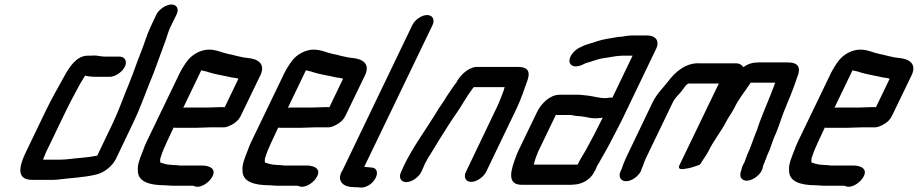

<svg xmlns="http://www.w3.org/2000/svg" viewBox="-20 -773 4087 855"><path d="M512 -521H448C428 -521 416 -526 397 -526C394 -525 390 -525 385 -525H370C322 -525 290 -477 266 -433C238 -382 212 -338 185 -282L94 -93C61 -24 56 28 124 28H204C214 28 224 28 235 27C294 19 353 18 409 4C442 -3 481 -33 497 -67L573 -226C611 -305 633 -375 665 -450C683 -498 700 -546 717 -592C725 -613 728 -629 738 -651L766 -708C778 -732 768 -753 744 -753C720 -753 688 -732 676 -708L650 -652C632 -614 624 -581 609 -544C590 -498 576 -453 556 -404C532 -347 512 -288 483 -226L413 -80C388 -75 365 -72 340 -70C309 -68 279 -62 246 -62H172C174 -68 175 -73 179 -80C180 -84 182 -88 184 -93L275 -282C290 -313 302 -335 316 -361L334 -395C341 -406 347 -416 352 -425C354 -428 356 -432 359 -436H360C371 -433 389 -431 405 -431H469C493 -431 524 -452 536 -476C548 -500 536 -521 512 -521Z M899 -294H805C802 -294 799 -294 796 -293L871 -449C871 -451 874 -455 877 -460C889 -456 898 -456 910 -451C942 -441 979 -436 1012 -428L1027 -426C1031 -425 1035 -424 1040 -423H1042L981 -296H962C949 -296 914 -294 899 -294ZM919 -206H973C984 -205 996 -209 1013 -218C1030 -227 1044 -240 1052 -257L1141 -441C1162 -490 1128 -511 1082 -515L1066 -517C1061 -518 1057 -519 1052 -520C1034 -523 1014 -530 995 -533C966 -539 945 -552 910 -552C875 -552 836 -531 815 -503C805 -491 789 -465 781 -449L633 -142C627 -129 622 -118 619 -108C604 -70 591 -40 594 -14C593 35 643 52 714 52C725 52 734 54 745 54H837C842 54 844 56 848 57C870 65 903 45 918 25C951 -18 917 -36 879 -36H778C771 -37 765 -38 757 -38C753 -38 749 -38 743 -39C723 -39 708 -45 694 -49C693 -54 692 -65 696 -74C703 -96 712 -118 724 -143L753 -205C756 -204 759 -204 762 -204H856C871 -204 905 -206 919 -206Z M1365 -294H1271C1268 -294 1265 -294 1262 -293L1337 -449C1337 -451 1340 -455 1343 -460C1355 -456 1364 -456 1376 -451C1408 -441 1445 -436 1478 -428L1493 -426C1497 -425 1501 -424 1506 -423H1508L1447 -296H1428C1415 -296 1380 -294 1365 -294ZM1385 -206H1439C1450 -205 1462 -209 1479 -218C1496 -227 1510 -240 1518 -257L1607 -441C1628 -490 1594 -511 1548 -515L1532 -517C1527 -518 1523 -519 1518 -520C1500 -523 1480 -530 1461 -533C1432 -539 1411 -552 1376 -552C1341 -552 1302 -531 1281 -503C1271 -491 1255 -465 1247 -449L1099 -142C1093 -129 1088 -118 1085 -108C1070 -70 1057 -40 1060 -14C1059 35 1109 52 1180 52C1191 52 1200 54 1211 54H1303C1308 54 1310 56 1314 57C1336 65 1369 45 1384 25C1417 -18 1383 -36 1345 -36H1244C1237 -37 1231 -38 1223 -38C1219 -38 1215 -38 1209 -39C1189 -39 1174 -45 1160 -49C1159 -54 1158 -65 1162 -74C1169 -96 1178 -118 1190 -143L1219 -205C1222 -204 1225 -204 1228 -204H1322C1337 -204 1371 -206 1385 -206Z M1816 -661 1506 -16C1476 30 1506 60 1553 60C1560 61 1566 61 1573 61L1585 62C1597 63 1608 60 1622 52C1663 27 1673 -25 1634 -27L1602 -30L1906 -661C1918 -686 1906 -706 1882 -706C1858 -706 1828 -686 1816 -661Z M1856 -7 1868 -34C1870 -39 1873 -47 1880 -58C1884 -68 1891 -77 1896 -85C1920 -126 1951 -174 1976 -214C1998 -249 2026 -286 2046 -321C2059 -342 2072 -362 2087 -382C2087 -383 2089 -384 2090 -385H2227C2228 -383 2223 -375 2224 -373L2215 -349C2208 -331 2201 -312 2191 -292L2055 -8C2043 16 2054 37 2078 37C2102 37 2133 16 2145 -8L2281 -291C2300 -331 2313 -371 2326 -407C2344 -452 2333 -475 2287 -475H2111C2074 -478 2037 -447 2016 -413C2016 -411 2014 -408 2011 -404C2001 -392 1995 -382 1987 -370C1979 -357 1968 -344 1961 -330L1953 -318C1942 -303 1925 -277 1915 -259C1870 -187 1817 -115 1778 -34L1766 -7C1754 17 1765 38 1789 38C1813 38 1844 17 1856 -7Z M2675 -336C2649 -336 2623 -344 2600 -347L2581 -349C2573 -350 2566 -351 2557 -351H2471C2430 -351 2390 -313 2371 -273L2288 -101C2284 -94 2282 -86 2279 -79C2254 -15 2235 50 2304 50H2514C2521 50 2529 50 2534 49C2569 49 2610 27 2626 -7C2631 -14 2634 -21 2636 -27C2638 -32 2640 -37 2645 -44C2664 -78 2679 -102 2698 -139C2716 -175 2739 -216 2756 -252L2902 -556C2919 -592 2898 -615 2863 -615H2793C2779 -615 2763 -612 2751 -610L2730 -608C2698 -602 2667 -599 2638 -589C2615 -580 2592 -577 2570 -565C2552 -558 2539 -548 2527 -532C2499 -492 2527 -464 2572 -484C2578 -487 2584 -490 2589 -492C2613 -498 2640 -510 2667 -514C2694 -517 2724 -525 2750 -525H2797L2707 -338C2695 -340 2687 -336 2675 -336ZM2372 -86C2373 -91 2376 -96 2378 -101L2455 -261H2514C2518 -261 2522 -261 2527 -260L2544 -257C2551 -256 2559 -256 2567 -255C2591 -253 2606 -246 2631 -246C2644 -246 2653 -248 2664 -249C2641 -202 2613 -148 2589 -105C2579 -88 2559 -55 2552 -40H2357C2361 -55 2364 -68 2372 -86Z M2750 -25 2744 -11C2732 13 2744 34 2768 34C2792 34 2822 13 2834 -11L2836 -18C2845 -37 2848 -51 2857 -70L2976 -317C2985 -336 2998 -347 3011 -362L3027 -383C3030 -388 3034 -392 3037 -395C3037 -396 3040 -397 3041 -398C3041 -399 3044 -400 3045 -401H3181L3005 -36C2999 -23 3008 -19 3022 -20C3039 -22 3055 -25 3071 -31C3084 -36 3091 -36 3098 -41C3109 -60 3123 -78 3134 -98C3155 -143 3189 -184 3212 -228C3223 -250 3238 -269 3249 -290C3270 -335 3299 -367 3323 -405H3432C3428 -396 3428 -392 3423 -380C3406 -335 3384 -285 3367 -240C3360 -224 3354 -200 3346 -182C3332 -148 3323 -116 3307 -83C3304 -75 3302 -68 3299 -61C3297 -58 3297 -55 3296 -52L3290 -41C3286 -34 3283 -25 3281 -15L3278 -5C3275 7 3277 17 3284 24C3308 47 3366 14 3376 -24L3378 -34C3379 -37 3381 -40 3381 -42C3383 -47 3386 -52 3387 -57C3393 -68 3393 -76 3399 -87C3411 -112 3416 -133 3426 -158L3438 -186C3450 -215 3459 -246 3470 -274C3491 -325 3515 -382 3530 -429C3548 -472 3535 -495 3489 -495H3358C3331 -495 3312 -489 3290 -474C3283 -485 3272 -491 3259 -491H3097C3037 -495 2989 -456 2954 -409C2932 -381 2904 -354 2886 -317L2769 -73C2761 -55 2754 -39 2750 -25Z M3799 -294H3705C3702 -294 3699 -294 3696 -293L3771 -449C3771 -451 3774 -455 3777 -460C3789 -456 3798 -456 3810 -451C3842 -441 3879 -436 3912 -428L3927 -426C3931 -425 3935 -424 3940 -423H3942L3881 -296H3862C3849 -296 3814 -294 3799 -294ZM3819 -206H3873C3884 -205 3896 -209 3913 -218C3930 -227 3944 -240 3952 -257L4041 -441C4062 -490 4028 -511 3982 -515L3966 -517C3961 -518 3957 -519 3952 -520C3934 -523 3914 -530 3895 -533C3866 -539 3845 -552 3810 -552C3775 -552 3736 -531 3715 -503C3705 -491 3689 -465 3681 -449L3533 -142C3527 -129 3522 -118 3519 -108C3504 -70 3491 -40 3494 -14C3493 35 3543 52 3614 52C3625 52 3634 54 3645 54H3737C3742 54 3744 56 3748 57C3770 65 3803 45 3818 25C3851 -18 3817 -36 3779 -36H3678C3671 -37 3665 -38 3657 -38C3653 -38 3649 -38 3643 -39C3623 -39 3608 -45 3594 -49C3593 -54 3592 -65 3596 -74C3603 -96 3612 -118 3624 -143L3653 -205C3656 -204 3659 -204 3662 -204H3756C3771 -204 3805 -206 3819 -206Z"/></svg>

Font: Electronic
Style: BlkUltIt
Weight: 900
Version: Version 1.011